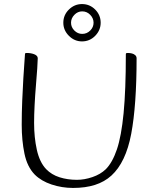

<svg xmlns="http://www.w3.org/2000/svg" viewBox="-20 -913 748 946"><path d="M340 13Q285 13 234 -4Q183 -21 151 -53Q114 -91 100.5 -156Q87 -221 87 -298Q87 -357 89.5 -417Q92 -477 95 -527Q98 -577 100.5 -609Q103 -641 103 -645Q103 -649 104.5 -650.5Q106 -652 113 -652Q122 -652 131 -650.5Q140 -649 148 -646Q156 -643 161 -638Q166 -633 166 -626Q166 -612 163.5 -575.5Q161 -539 157 -491.5Q153 -444 150.5 -395Q148 -346 148 -307Q148 -236 161.5 -175Q175 -114 207 -80Q234 -52 273.5 -39.5Q313 -27 359 -27Q396 -27 435.5 -40.5Q475 -54 501 -79Q534 -112 556 -177Q578 -242 589 -355.5Q600 -469 600 -645Q600 -649 601.5 -650.5Q603 -652 610 -652Q621 -652 630.5 -649.5Q640 -647 646.5 -641Q653 -635 653 -626Q653 -394 626.5 -253.5Q600 -113 529 -48Q495 -17 448 -2Q401 13 340 13ZM384 -709Q347 -709 319.5 -736.5Q292 -764 292 -801Q292 -839 319.5 -866Q347 -893 384 -893Q422 -893 449 -866Q476 -839 476 -801Q476 -764 449 -736.5Q422 -709 384 -709ZM385 -746Q408 -746 424.5 -762.5Q441 -779 441 -801Q441 -823 424.5 -840Q408 -857 385 -857Q363 -857 346.5 -840Q330 -823 330 -801Q330 -779 346.5 -762.5Q363 -746 385 -746Z"/></svg>

Font: Briem Hand Thin
Style: Regular
Weight: 100
Designer: Gunnlaugur SE Briem, Eben Sorkin
Foundry: Sorkin Type Co.
Version: Version 1.003